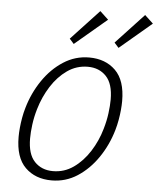

<svg xmlns="http://www.w3.org/2000/svg" viewBox="-61 -979 859 1046"><g transform="rotate(5 368.0 -456.0)"><path d="M407 -670Q496 -670 551 -616Q606 -562 606 -449Q606 -427 603.5 -400Q601 -373 596 -345Q591 -317 583 -289Q559 -206 512 -137Q465 -68 401 -26.5Q337 15 260 15Q171 15 116 -39Q61 -93 61 -206Q61 -229 63.5 -255.5Q66 -282 71 -310.5Q76 -339 84 -366Q108 -449 155 -518Q202 -587 266.5 -628.5Q331 -670 407 -670ZM263 -36Q325 -36 375.5 -71.5Q426 -107 463 -165Q500 -223 519 -290Q532 -334 537.5 -376.5Q543 -419 543 -452Q543 -538 504.5 -578.5Q466 -619 404 -619Q342 -619 291.5 -583.5Q241 -548 204.5 -490.5Q168 -433 148 -365Q135 -321 129.5 -278.5Q124 -236 124 -203Q124 -117 162.5 -76.5Q201 -36 263 -36ZM292 -763 445 -927 491 -884 316 -736ZM537 -763 690 -927 736 -884 561 -736Z"/></g></svg>

Font: Intel One Mono Light
Style: Italic
Weight: 300
Italic angle: -16°
Monospace: yes
Designer: Fred Shallcrass
Foundry: Frere-Jones Type LLC
Version: Version 1.004